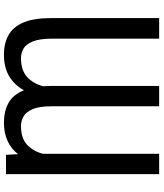

<svg xmlns="http://www.w3.org/2000/svg" viewBox="48 -816 777 912"><g transform="rotate(90 436.0 -359.5)"><path d="M408.2 -85.4Q384.3 -41 342.5 -15.6Q300.8 9.8 238.3 9.8Q186 9.8 147 -11.5Q107.9 -32.7 86.7 -82Q65.4 -131.3 65.4 -215.8V-727.5H163.1V-215.8Q163.6 -157.7 176.8 -126.2Q189.9 -94.7 210.7 -83Q231.4 -71.3 253.9 -71.3Q313 -70.8 345.2 -100.3Q377.4 -129.9 389.2 -177.2Q387.7 -195.8 387.7 -215.8V-727.5H484.4V-215.8Q484.4 -157.7 498 -126.2Q511.7 -94.7 533 -83Q554.2 -71.3 577.1 -71.3Q635.7 -70.8 667 -100.1Q698.2 -129.4 710 -175.8V-727.5H806.6V0H714.8L711.9 -57.6Q688 -25.9 650.6 -8.1Q613.3 9.8 561.5 9.8Q508.3 9.8 468.8 -11.7Q429.2 -33.2 408.2 -85.4Z"/></g></svg>

Font: Inter Display
Style: Regular
Weight: 400
Designer: Rasmus Andersson
Foundry: rsms
Version: Version 4.000;git-37864ae